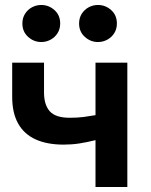

<svg xmlns="http://www.w3.org/2000/svg" viewBox="-20 -752 606 772"><path d="M364 0V-188.5Q329.5 -180 299 -175.2Q268.5 -170.5 236 -170.5Q170 -170.5 123.8 -191.2Q77.5 -212 53.2 -254.8Q29 -297.5 29 -363V-500H157V-380.5Q157 -330.5 180.2 -304.5Q203.5 -278.5 260 -278.5Q293 -278.5 317.2 -281.8Q341.5 -285 364 -289V-500H492V0ZM146 -583Q116 -583 93 -603.8Q70 -624.5 70 -657.5Q70 -680 80.8 -696.8Q91.5 -713.5 108.8 -722.8Q126 -732 146 -732Q176 -732 199 -711.5Q222 -691 222 -657.5Q222 -635.5 211.5 -618.8Q201 -602 183.5 -592.5Q166 -583 146 -583ZM374 -583Q344 -583 321 -603.8Q298 -624.5 298 -657.5Q298 -680 308.8 -696.8Q319.5 -713.5 336.8 -722.8Q354 -732 374 -732Q404 -732 427 -711.5Q450 -691 450 -657.5Q450 -635.5 439.5 -618.8Q429 -602 411.5 -592.5Q394 -583 374 -583Z"/></svg>

Font: Geologica Cursive Medium
Style: Regular
Weight: 500
Designer: Sindre Bremnes, Frode Helland
Foundry: Monokrom Skriftforlag AS
Version: Version 1.010;gftools[0.9.28]